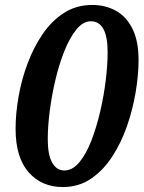

<svg xmlns="http://www.w3.org/2000/svg" viewBox="-20 -745 580 776"><path d="M234 11Q148 11 95.5 -49Q43 -109 43 -224Q43 -286 55 -354.5Q67 -423 91.5 -488.5Q116 -554 152.5 -607.5Q189 -661 239 -693Q289 -725 353 -725Q406 -725 448.5 -701.5Q491 -678 515.5 -628.5Q540 -579 540 -502Q540 -443 528.5 -373.5Q517 -304 493.5 -236Q470 -168 433.5 -112Q397 -56 347.5 -22.5Q298 11 234 11ZM240 -56Q273 -56 300.5 -89Q328 -122 349 -176Q370 -230 385 -294.5Q400 -359 407.5 -421.5Q415 -484 415 -534Q415 -659 347 -659Q316 -659 289 -626Q262 -593 240.5 -539.5Q219 -486 204 -422.5Q189 -359 181 -296Q173 -233 173 -183Q173 -119 191 -87.5Q209 -56 240 -56Z"/></svg>

Font: Noto Serif SemiCondensed
Style: Bold Italic
Weight: 700
Width: 4
Italic angle: -12°
Designer: Monotype Design Team
Foundry: Monotype Imaging Inc.
Version: Version 2.014